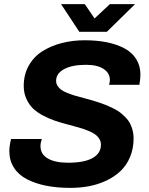

<svg xmlns="http://www.w3.org/2000/svg" viewBox="-20 -892 719 924"><path d="M629.9 -872.1 494.1 -738.8H361.8L273.9 -872.1H388.2L435.1 -803.2L508.8 -872.1ZM318.8 12.2Q255.4 12.2 203.1 2Q150.9 -8.3 110.4 -29.1Q69.8 -49.8 47.4 -84.5Q24.9 -119.1 24.9 -165Q24.9 -189 33.2 -223.1H181.2Q174.8 -204.1 174.8 -189Q174.8 -149.9 210 -129.4Q245.1 -108.9 308.1 -108.9Q384.8 -108.9 425.3 -131.3Q465.8 -153.8 465.8 -195.8Q465.8 -211.4 457.5 -224.4Q449.2 -237.3 436.3 -246.3Q423.3 -255.4 402.1 -263.7Q380.9 -272 361.6 -277.6Q342.3 -283.2 314.9 -290.5Q306.2 -293 301.8 -293.9Q267.1 -303.2 241.7 -312Q216.3 -320.8 186.5 -336.4Q156.7 -352.1 138.2 -370.4Q119.6 -388.7 106.9 -416.5Q94.2 -444.3 94.2 -478Q94.2 -533.2 118.4 -576.2Q142.6 -619.1 183.8 -645.3Q225.1 -671.4 277.1 -684.8Q329.1 -698.2 388.2 -698.2Q446.8 -698.2 494.6 -688.5Q542.5 -678.7 579.1 -659.2Q615.7 -639.6 635.7 -607.4Q655.8 -575.2 655.8 -533.2Q655.8 -513.7 650.9 -483.9H504.9Q508.8 -497.1 508.8 -506.8Q508.8 -540.5 478.5 -560.3Q448.2 -580.1 394 -580.1Q327.1 -580.1 288.6 -559.3Q250 -538.6 250 -502.9Q250 -489.7 257.3 -478.5Q264.6 -467.3 274.9 -459.7Q285.2 -452.1 304.9 -444.3Q324.7 -436.5 340.3 -431.9Q356 -427.2 383.8 -419.9Q407.2 -413.6 420.4 -409.9Q433.6 -406.2 456.5 -398.7Q479.5 -391.1 493.4 -385.3Q507.3 -379.4 526.9 -369.6Q546.4 -359.9 558.6 -350.3Q570.8 -340.8 584.2 -327.1Q597.7 -313.5 605.2 -299.1Q612.8 -284.7 617.9 -266.1Q623 -247.6 623 -227.1Q623 -177.2 606 -136.7Q588.9 -96.2 560.1 -68.8Q531.2 -41.5 491.9 -22.9Q452.6 -4.4 409.4 3.9Q366.2 12.2 318.8 12.2Z"/></svg>

Font: Archivo
Style: Bold Italic
Weight: 700
Italic angle: -10°
Designer: Hector Gatti
Foundry: Omnibus-Type
Version: Version 2.001